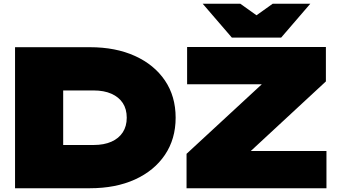

<svg xmlns="http://www.w3.org/2000/svg" viewBox="-20 -1001 1799 1021"><path d="M458 -750Q595 -750 697.5 -703.5Q800 -657 857 -573Q914 -489 914 -375Q914 -262 857 -177.5Q800 -93 697.5 -46.5Q595 0 458 0H60V-750ZM316 -115 200 -230H478Q533 -230 572.5 -247.5Q612 -265 633 -297.5Q654 -330 654 -375Q654 -421 633 -453Q612 -485 572.5 -502.5Q533 -520 478 -520H200L316 -635ZM972 0V-183L1421 -598L1615 -553H975V-751H1713V-568L1265 -153L1099 -198H1716V0ZM1475 -801H1213L1058 -981H1258L1404 -877H1284L1430 -981H1630Z"/></svg>

Font: Unbounded Black
Style: Regular
Weight: 900
Designer: Luke Prowse, Jean-Baptiste Morizot, Fátima Lázaro, Florian Runge
Foundry: NaN
Version: Version 1.701;gftools[0.9.28.dev5+ged2979d]